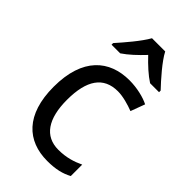

<svg xmlns="http://www.w3.org/2000/svg" viewBox="-236 -841 926 926"><g transform="rotate(45 227.0 -378.0)"><path d="M311 -766H221C196 -721 140 -656 105 -617V-606H164C197 -628 231 -660 265 -696C299 -660 335 -627 368 -606H429V-617C393 -655 334 -721 311 -766ZM282 10C340 10 379 0 414 -19V-97C378 -80 337 -66 282 -66C189 -66 141 -137 141 -266C141 -400 188 -469 286 -469C321 -469 365 -456 396 -444L423 -517C392 -533 340 -546 288 -546C152 -546 51 -463 51 -265C51 -75 146 10 282 10Z"/></g></svg>

Font: Noto Sans Thai
Style: Regular
Weight: 400
Designer: Monotype Design Team
Foundry: Monotype Imaging Inc.
Version: Version 1.901